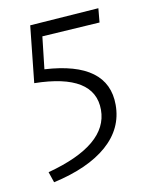

<svg xmlns="http://www.w3.org/2000/svg" viewBox="-74 -477 549 726"><g transform="rotate(-10 200.5 -114.5)"><path d="M113 -232Q355 -218 355 -53Q355 38 282.5 101.5Q210 165 75 195L61 154Q297 91 297 -44Q297 -183 66 -187L89 -405L354 -424L349 -370L127 -356Z"/></g></svg>

Font: EauTest Semilight
Style: Italic
Weight: 300
Italic angle: -12°
Designer: Christian Thalmann (Catharsis Fonts)
Version: Version 0.001;PS 000.001;hotconv 1.0.88;makeotf.lib2.5.64775